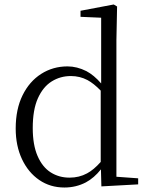

<svg xmlns="http://www.w3.org/2000/svg" viewBox="-20 -822 662 856"><path d="M267 14Q204 14 155 -19.5Q106 -53 78 -112.5Q50 -172 50 -249Q50 -335 80.5 -397Q111 -459 163.5 -492.5Q216 -526 281 -526Q323 -526 365 -505Q399 -487 431 -450V-743L339 -747V-774L487 -802L502 -793L499 -643V-34L596 -27V0L432 9L430 -67Q400 -29 363 -9Q319 14 267 14ZM429 -418Q398 -450 370 -465Q336 -483 296 -483Q249 -483 210.5 -459Q172 -435 149 -384Q126 -333 126 -251Q126 -176 147.5 -126.5Q169 -77 206 -53.5Q243 -30 290 -30Q333 -30 368 -49Q398 -65 429 -100Z"/></svg>

Font: Early Summer Mincho Light
Style: Regular
Weight: 300
Designer: GuiWonder
Version: Version 1.002